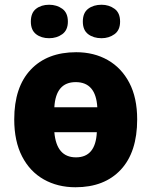

<svg xmlns="http://www.w3.org/2000/svg" viewBox="-20 -779 638 809"><path d="M558 -276Q558 -138 489 -64Q420 10 298 10Q223 10 164.5 -23Q106 -56 73 -120Q40 -184 40 -276Q40 -412 109.5 -485.5Q179 -559 301 -559Q376 -559 434 -526Q492 -493 525 -430Q558 -367 558 -276ZM299 -433Q215 -433 209 -327H390Q384 -433 299 -433ZM300 -116Q383 -116 388 -222H209Q218 -116 300 -116ZM110 -688Q110 -725 132 -742Q154 -759 187 -759Q219 -759 242.5 -742Q266 -725 266 -688Q266 -652 242.5 -635Q219 -618 187 -618Q154 -618 132 -635Q110 -652 110 -688ZM329 -688Q329 -725 351.5 -742Q374 -759 408 -759Q439 -759 462.5 -742Q486 -725 486 -688Q486 -652 462.5 -635Q439 -618 408 -618Q374 -618 351.5 -635Q329 -652 329 -688Z"/></svg>

Font: Noto Sans Disp ExtBd
Style: Regular
Weight: 800
Designer: Monotype Design Team
Foundry: Monotype Imaging Inc.
Version: Version 2.000;GOOG;noto-source:20170915:90ef993387c0; ttfaut